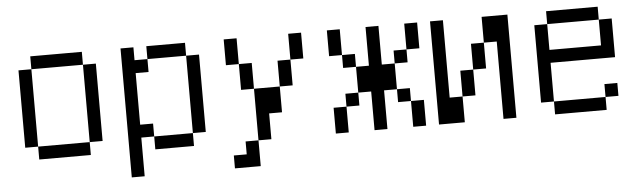

<svg xmlns="http://www.w3.org/2000/svg" viewBox="-43 -651 3086 927"><g transform="rotate(-5 1500.0 -187.5)"><path d="M125 -62.5V0H375V-62.5ZM125 -62.5Q125 -62.5 125 -437.5H62.5Q62.5 -437.5 62.5 -62.5ZM375 -62.5H437.5Q437.5 -62.5 437.5 -437.5H375Q375 -437.5 375 -62.5ZM125 -437.5H375V-500H125Z M562.5 -500Q562.5 -500 562.5 125H625V-62.5H687.5V0H875V-62.5H687.5V-125H625Q625 -125 625 -375H687.5V-437.5H625V-500ZM875 -62.5H937.5Q937.5 -62.5 937.5 -437.5H875Q875 -437.5 875 -62.5ZM687.5 -437.5H875V-500H687.5Z M1125 62.5H1062.5V125H1187.5Q1187.5 125 1187.5 0H1125ZM1187.5 0H1250Q1250 0 1250 -125H1312.5Q1312.5 -125 1312.5 -250H1187.5Q1187.5 -250 1187.5 0ZM1187.5 -250Q1187.5 -250 1187.5 -375H1125Q1125 -375 1125 -250ZM1312.5 -250H1375Q1375 -250 1375 -375H1312.5Q1312.5 -375 1312.5 -250ZM1125 -375Q1125 -375 1125 -500H1062.5Q1062.5 -500 1062.5 -375ZM1375 -375H1437.5Q1437.5 -375 1437.5 -500H1375Q1375 -500 1375 -375Z M1562.5 -125Q1562.5 -125 1562.5 0H1625Q1625 0 1625 -125ZM1750 -187.5V0H1812.5V-187.5H1875V-125H1937.5Q1937.5 -125 1937.5 0H2000Q2000 0 2000 -125H1937.5V-187.5H1875Q1875 -187.5 1875 -312.5H1812.5V-500H1750V-312.5H1687.5Q1687.5 -312.5 1687.5 -187.5H1625V-125H1687.5V-187.5ZM1687.5 -312.5V-375H1625V-312.5ZM1875 -312.5H1937.5V-375H1875ZM1625 -375Q1625 -375 1625 -500H1562.5Q1562.5 -500 1562.5 -375ZM1937.5 -375H2000Q2000 -375 2000 -500H1937.5Q1937.5 -500 1937.5 -375Z M2062.5 -500Q2062.5 -500 2062.5 0H2187.5Q2187.5 0 2187.5 -125H2125Q2125 -125 2125 -500ZM2375 -375Q2375 -375 2375 0H2437.5Q2437.5 0 2437.5 -500H2312.5Q2312.5 -500 2312.5 -375H2250Q2250 -375 2250 -250H2187.5Q2187.5 -250 2187.5 -125H2250Q2250 -125 2250 -250H2312.5Q2312.5 -250 2312.5 -375Z M2937.5 -62.5V-125H2875V-62.5H2625V0H2875V-62.5ZM2625 -62.5V-250H2937.5V-437.5H2875Q2875 -437.5 2875 -312.5H2625Q2625 -312.5 2625 -437.5H2562.5Q2562.5 -437.5 2562.5 -62.5ZM2625 -437.5H2875V-500H2625Z"/></g></svg>

Font: CalcUnifontExMono
Style: Regular
Weight: 500
Version: Version 15.0.06